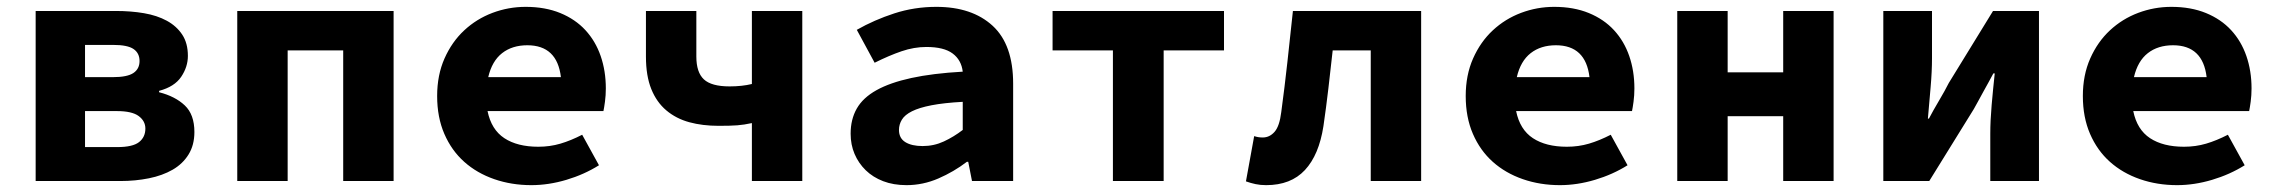

<svg xmlns="http://www.w3.org/2000/svg" viewBox="-20 -528 6640 560"><path d="M84 0V-496H318Q362 -496 400 -489.5Q438 -483 466.5 -467.5Q495 -452 511.5 -427Q528 -402 528 -365Q528 -333 508.5 -304Q489 -275 444 -263V-259Q491 -247 519 -220.5Q547 -194 547 -143Q547 -105 530 -77.5Q513 -50 483.5 -33Q454 -16 414.5 -8Q375 0 331 0ZM228 -303H309Q351 -303 369 -315Q387 -327 387 -350Q387 -373 369.5 -385Q352 -397 310 -397H228ZM228 -99H322Q367 -99 385.5 -113.5Q404 -128 404 -153Q404 -175 384.5 -189.5Q365 -204 321 -204H228Z M672 0V-496H1128V0H981V-381H819V0Z M1530 12Q1472 12 1421.5 -5.5Q1371 -23 1334 -56Q1297 -89 1276 -137.5Q1255 -186 1255 -248Q1255 -309 1276.5 -357.5Q1298 -406 1334 -439.5Q1370 -473 1416.5 -490.5Q1463 -508 1513 -508Q1570 -508 1614 -490Q1658 -472 1687.5 -440Q1717 -408 1732 -364.5Q1747 -321 1747 -270Q1747 -250 1744.5 -231.5Q1742 -213 1740 -204H1402Q1413 -150 1451 -125Q1489 -100 1550 -100Q1584 -100 1614.5 -109Q1645 -118 1678 -135L1727 -46Q1684 -19 1632 -3.5Q1580 12 1530 12ZM1518 -396Q1474 -396 1444.5 -373Q1415 -350 1404 -303H1616Q1605 -396 1518 -396Z M2173 0V-169Q2150 -164 2130.5 -162.5Q2111 -161 2076 -161Q2029 -161 1990.5 -171.5Q1952 -182 1923.5 -206Q1895 -230 1879.5 -268.5Q1864 -307 1864 -363V-496H2011V-363Q2011 -317 2033 -296.5Q2055 -276 2108 -276Q2144 -276 2173 -283V-496H2320V0Z M2624 12Q2586 12 2556 0.5Q2526 -11 2505 -31.5Q2484 -52 2472.5 -79Q2461 -106 2461 -138Q2461 -180 2479 -211.5Q2497 -243 2536.5 -265Q2576 -287 2638 -300.5Q2700 -314 2788 -319Q2784 -353 2758.5 -372Q2733 -391 2682 -391Q2646 -391 2609.5 -378.5Q2573 -366 2531 -345L2479 -441Q2530 -470 2588.5 -489Q2647 -508 2711 -508Q2815 -508 2875 -453Q2935 -398 2935 -284V0H2815L2804 -56H2800Q2762 -27 2717 -7.5Q2672 12 2624 12ZM2671 -102Q2704 -102 2733 -115.5Q2762 -129 2788 -149V-231Q2733 -228 2697 -221Q2661 -214 2640 -203.5Q2619 -193 2610.5 -179Q2602 -165 2602 -149Q2602 -125 2620.5 -113.5Q2639 -102 2671 -102Z M3226 0V-381H3050V-496H3550V-381H3374V0Z M3673 12Q3656 12 3642 9Q3628 6 3614 1L3638 -131Q3644 -129 3650 -128Q3656 -127 3663 -127Q3683 -127 3697.5 -143.5Q3712 -160 3717 -201Q3727 -275 3735 -348Q3743 -421 3751 -496H4125V0H3978V-381H3867Q3861 -326 3854.5 -270.5Q3848 -215 3840 -160Q3827 -76 3786 -32Q3745 12 3673 12Z M4530 12Q4472 12 4421.5 -5.5Q4371 -23 4334 -56Q4297 -89 4276 -137.5Q4255 -186 4255 -248Q4255 -309 4276.5 -357.5Q4298 -406 4334 -439.5Q4370 -473 4416.5 -490.5Q4463 -508 4513 -508Q4570 -508 4614 -490Q4658 -472 4687.5 -440Q4717 -408 4732 -364.5Q4747 -321 4747 -270Q4747 -250 4744.5 -231.5Q4742 -213 4740 -204H4402Q4413 -150 4451 -125Q4489 -100 4550 -100Q4584 -100 4614.5 -109Q4645 -118 4678 -135L4727 -46Q4684 -19 4632 -3.5Q4580 12 4530 12ZM4518 -396Q4474 -396 4444.5 -373Q4415 -350 4404 -303H4616Q4605 -396 4518 -396Z M4872 0V-496H5019V-317H5181V-496H5328V0H5181V-189H5019V0Z M5473 0V-496H5615V-358Q5615 -320 5611 -274Q5607 -228 5603 -182H5606Q5618 -205 5635.5 -234.5Q5653 -264 5664 -286L5793 -496H5927V0H5785V-138Q5785 -176 5789 -222Q5793 -268 5798 -314H5794Q5788 -303 5780.5 -289Q5773 -275 5765 -261Q5757 -247 5750 -233.5Q5743 -220 5737 -210L5607 0Z M6330 12Q6272 12 6221.5 -5.5Q6171 -23 6134 -56Q6097 -89 6076 -137.5Q6055 -186 6055 -248Q6055 -309 6076.5 -357.5Q6098 -406 6134 -439.5Q6170 -473 6216.5 -490.5Q6263 -508 6313 -508Q6370 -508 6414 -490Q6458 -472 6487.5 -440Q6517 -408 6532 -364.5Q6547 -321 6547 -270Q6547 -250 6544.5 -231.5Q6542 -213 6540 -204H6202Q6213 -150 6251 -125Q6289 -100 6350 -100Q6384 -100 6414.5 -109Q6445 -118 6478 -135L6527 -46Q6484 -19 6432 -3.5Q6380 12 6330 12ZM6318 -396Q6274 -396 6244.5 -373Q6215 -350 6204 -303H6416Q6405 -396 6318 -396Z"/></svg>

Font: Source Code Pro
Style: Bold
Weight: 700
Monospace: yes
Designer: Paul D. Hunt, Teo Tuominen
Foundry: Adobe Systems Incorporated
Version: Version 2.030;PS 1.000;hotconv 16.6.51;makeotf.lib2.5.65220